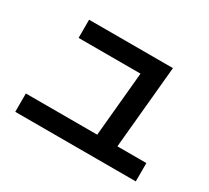

<svg xmlns="http://www.w3.org/2000/svg" viewBox="-138 -946 1276 1170"><g transform="rotate(30 500.0 -360.5)"><path d="M577 -122 624 -623 667 -588H185V-716H775L719 -122ZM924 -5H76V-134H924Z"/></g></svg>

Font: Murecho Thin SemiBold
Style: Regular
Weight: 600
Version: Version 1.010